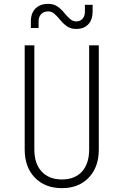

<svg xmlns="http://www.w3.org/2000/svg" viewBox="-20 -965 640 995"><path d="M301 10Q213 10 160.5 -44.5Q108 -99 108 -190V-730H158V-190Q158 -117 196 -76Q234 -35 301 -35Q368 -35 405 -76Q442 -117 442 -190V-730H492V-190Q492 -99 440 -44.5Q388 10 301 10ZM375 -815Q347 -815 327.5 -828.5Q308 -842 293 -860.5Q278 -879 263 -892.5Q248 -906 230 -906Q207 -906 193.5 -892Q180 -878 180 -855V-820H140V-855Q140 -897 164 -921Q188 -945 230 -945Q258 -945 277.5 -931.5Q297 -918 312 -899.5Q327 -881 342 -867.5Q357 -854 375 -854Q396 -854 408 -868Q420 -882 420 -905V-940H460V-905Q460 -863 437.5 -839Q415 -815 375 -815Z"/></svg>

Font: JetBrains Mono NL Thin
Style: Regular
Weight: 100
Monospace: yes
Designer: Philipp Nurullin, Konstantin Bulenkov
Foundry: JetBrains
Version: Version 2.305; ttfautohint (v1.8.4.7-5d5b)